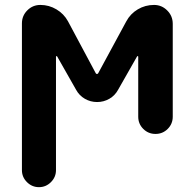

<svg xmlns="http://www.w3.org/2000/svg" viewBox="-20 -566 788 782"><path d="M370.1 -267.6Q372.1 -264.6 375 -264.6Q377.9 -264.6 379.9 -267.6L494.1 -478.5Q510.7 -509.8 541 -527.8Q571.3 -545.9 607.4 -545.9Q638.7 -545.9 661.1 -523.4Q683.6 -501 683.6 -468.8V-90.8Q683.6 -61.5 663.1 -41Q642.6 -20.5 613.3 -20.5Q584 -20.5 563.5 -41Q543 -61.5 543 -90.8V-335Q543 -336.9 541 -337.4Q539.1 -337.9 538.1 -335.9L460.9 -200.2Q448.2 -176.8 425.3 -163.6Q402.3 -150.4 375.5 -150.4Q348.6 -150.4 325.7 -163.6Q302.7 -176.8 290 -200.2L212.9 -335.9Q211.9 -337.9 210 -337.4Q208 -336.9 208 -335V127Q208 155.3 187.5 175.8Q167 196.3 138.7 196.3Q110.4 196.3 89.8 175.8Q69.3 155.3 69.3 127V-470.7Q69.3 -502 91.3 -523.9Q113.3 -545.9 144.5 -545.9Q179.7 -545.9 210 -527.8Q240.2 -509.8 256.8 -479.5Z"/></svg>

Font: Gen Jyuu GothicX Bold
Style: Bold
Weight: 700
Designer: Ryoko NISHIZUKA (kana &amp; ideographs); Paul D. Hunt (Latin, Greek &amp; Cyrillic); Wenlong ZHANG (bopomofo); Sandoll C
Version: Version 1.058.20140828